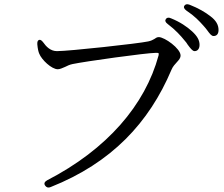

<svg xmlns="http://www.w3.org/2000/svg" viewBox="-20 -828 1040 890"><path d="M189 32C195 41 204 44 215 39C497 -73 671 -259 775 -505C781 -520 792 -531 800 -540C809 -550 817 -558 817 -571C817 -603 743 -656 716 -656C708 -656 702 -652 695 -647C688 -643 681 -639 667 -636C621 -626 300 -591 244 -591C214 -591 194 -612 180 -632C173 -641 167 -645 161 -643C155 -641 152 -634 153 -622C155 -601 158 -588 162 -579C173 -551 219 -507 248 -507C258 -507 270 -513 282 -518C292 -523 302 -528 316 -531C372 -543 659 -583 702 -583C714 -583 718 -584 715 -571C653 -342 477 -136 198 8C186 15 183 23 189 32ZM757 -717C794 -689 818 -662 835 -641C842 -633 846 -628 850 -621C862 -605 872 -591 882 -591C895 -591 905 -601 905 -620C905 -642 894 -661 870 -683C847 -704 815 -726 773 -743C762 -748 754 -747 749 -740C744 -733 746 -725 757 -717ZM844 -779C883 -753 903 -731 922 -710C931 -700 936 -694 941 -687C952 -672 960 -661 970 -661C984 -661 993 -670 993 -689C993 -712 982 -733 955 -753C932 -771 900 -790 859 -806C848 -810 840 -809 835 -802C830 -795 833 -787 844 -779Z"/></svg>

Font: 寒蝉锦书宋
Style: Regular
Weight: 400
Designer: 寒蝉锦书宋{Warren} 思源宋体{Ryoko NISHIZUKA 西塚涼子 (kana & ideographs); Frank Grießhammer (Latin, Greek & Cyrillic); Wenlong ZHANG 
Foundry: Adobe & ChillType
Version: Version 2.000;Glyphs 3.1.1 (3135)